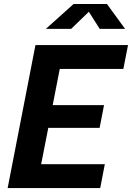

<svg xmlns="http://www.w3.org/2000/svg" viewBox="-20 -960 674 980"><path d="M19 0H491.5L515 -122H190L226.5 -307.5H488.5L511 -423.5H249L285 -608H609.5L633.5 -730H161ZM214 -812.5H343L433.5 -900L489 -812.5H618.5L526 -939.5H355.5Z"/></svg>

Font: Monaspace Neon
Style: Bold Italic
Weight: 700
Italic angle: -11°
Designer: Riley Cran & the Lettermatic Team
Foundry: Lettermatic
Version: Version 1.200 (Monaspace Neon)